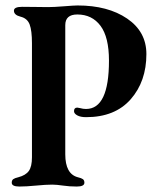

<svg xmlns="http://www.w3.org/2000/svg" viewBox="-20 -678 576 703"><path d="M379 -456Q379 -542 348 -583.5Q317 -625 263 -625Q219 -625 219 -586V-113Q219 -41 265 -29Q278 -26 283.5 -22Q289 -18 289 -9Q289 5 261 5Q234 5 210.5 1.5Q187 -2 171 -2Q148 -2 112 1.5Q76 5 51 5Q23 5 23 -9Q23 -18 28.5 -22Q34 -26 47 -29Q74 -36 85.5 -52Q97 -68 97 -102V-520Q97 -566 88.5 -588.5Q80 -611 55 -617Q31 -623 31 -639Q31 -653 61 -653Q89 -653 113.5 -652.5Q138 -652 156 -652Q177 -652 214.5 -655Q252 -658 264 -658Q375 -658 445.5 -610Q516 -562 516 -480Q516 -380 458.5 -314.5Q401 -249 295 -249Q275 -249 263 -255.5Q251 -262 251 -271Q251 -284 263 -284L274 -282Q284 -279 295 -279Q379 -279 379 -456Z"/></svg>

Font: EB Garamond 12
Style: Bold
Weight: 700
Version: Version 0.016